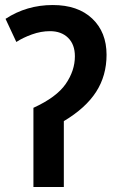

<svg xmlns="http://www.w3.org/2000/svg" viewBox="-20 -744 473 764"><path d="M190 -724Q290 -724 347 -670Q404 -616 404 -526Q404 -443 362.5 -378.5Q321 -314 234 -262V0H113V-315Q205 -357 241.5 -410Q278 -463 278 -520Q278 -567 251 -593.5Q224 -620 179 -620Q143 -620 107 -607Q71 -594 45 -577L2 -669Q86 -724 190 -724Z"/></svg>

Font: Noto Sans SemiCondensed SemiBold
Style: Regular
Weight: 600
Width: 4
Designer: Monotype Design Team
Foundry: Monotype Imaging Inc.
Version: Version 2.013; ttfautohint (v1.8.4.7-5d5b)